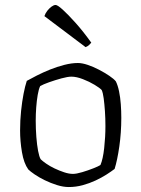

<svg xmlns="http://www.w3.org/2000/svg" viewBox="-20 -754 570 774"><path d="M257 0Q235 0 209.5 -8Q184 -16 160.5 -27.5Q137 -39 119.5 -51Q102 -63 94 -71Q76 -96 68.5 -140.5Q61 -185 61 -228Q61 -269 65 -307Q69 -345 75 -376Q81 -407 88 -428Q104 -437 128.5 -449.5Q153 -462 181.5 -473.5Q210 -485 239.5 -492.5Q269 -500 294 -500Q311 -500 333.5 -492.5Q356 -485 379 -473Q402 -461 420.5 -448.5Q439 -436 447 -426Q455 -410 460 -385.5Q465 -361 467 -333.5Q469 -306 469 -279Q469 -219 461 -163.5Q453 -108 442 -73Q429 -63 409.5 -50.5Q390 -38 365.5 -26.5Q341 -15 313.5 -7.5Q286 0 257 0ZM274 -53Q288 -53 311.5 -60Q335 -67 356.5 -75.5Q378 -84 385 -89Q395 -112 400 -157Q405 -202 405 -246Q405 -277 403 -306Q401 -335 398 -357.5Q395 -380 390 -391Q383 -399 361.5 -412Q340 -425 314 -435Q288 -445 268 -445Q253 -445 227.5 -438Q202 -431 178 -422.5Q154 -414 142 -407Q136 -395 132 -371.5Q128 -348 126 -321Q124 -294 124 -268Q124 -234 126.5 -202Q129 -170 133.5 -146Q138 -122 144 -112Q151 -105 166 -94.5Q181 -84 200 -75Q219 -66 238.5 -59.5Q258 -53 274 -53ZM325 -564 159 -689Q163 -701 171 -711Q179 -721 188 -727.5Q197 -734 204 -734Q212 -734 233 -715Q254 -696 284.5 -662Q315 -628 348 -582Q345 -578 339 -572.5Q333 -567 325 -564Z"/></svg>

Font: Texturina 12pt Thin
Style: Regular
Weight: 250
Designer: Guillermo Torres Carreño
Foundry: Omnibus-Type
Version: Version 1.002